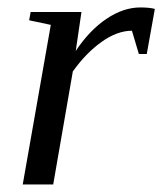

<svg xmlns="http://www.w3.org/2000/svg" viewBox="-20 -491 432 511"><path d="M353.5 -471.2Q377.9 -471.2 392.1 -467.3L370.6 -347.2H349.6L331.1 -409.2Q292 -409.2 250.2 -379.4Q208.5 -349.6 173.8 -300.8L121.6 0H40.5L115.2 -424.8L57.6 -437L61.5 -459H196.8L181.6 -355.5Q218.3 -410.6 263.4 -440.9Q308.6 -471.2 353.5 -471.2Z"/></svg>

Font: Tinos
Style: Italic
Weight: 400
Italic angle: -16.333°
Designer: Steve Matteson
Foundry: Monotype Imaging Inc.
Version: Version 1.32